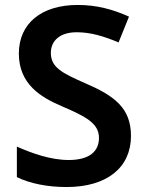

<svg xmlns="http://www.w3.org/2000/svg" viewBox="-20 -744 590 774"><path d="M508 -196C508 -308 442 -357 327 -407C228 -450 185 -473 185 -531C185 -580 222 -614 289 -614C346 -614 398 -598 458 -573L500 -677C433 -707 369 -724 293 -724C149 -724 56 -651 56 -528C56 -404 146 -351 231 -315C326 -274 379 -247 379 -188C379 -135 342 -99 257 -99C184 -99 109 -126 48 -153V-30C101 -4 172 10 248 10C412 10 508 -69 508 -196Z"/></svg>

Font: Noto Kufi Arabic SemiBold
Style: Regular
Weight: 600
Designer: Monotype Design Team, David Williams, Khaled Hosny
Foundry: Google LLC
Version: Version 2.109